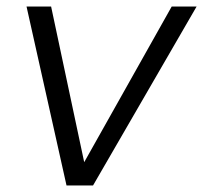

<svg xmlns="http://www.w3.org/2000/svg" viewBox="-20 -566 620 586"><path d="M136 -546 237 -71 504 -546H580L264 0H183L61 -546Z"/></svg>

Font: SVN-Poppins Light
Style: Italic
Weight: 300
Italic angle: -10°
Designer: Ninad Kale (Devanagari), Jonny Pinhorn (Latin)
Foundry: Indian Type Foundry
Version: Version 3.002 2017; ttfautohint (v1.8.3)